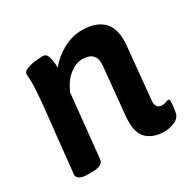

<svg xmlns="http://www.w3.org/2000/svg" viewBox="-124 -661 806 798"><g transform="rotate(-30 278.5 -261.5)"><path d="M450 7Q396 7 365 -23Q334 -53 341 -130L363 -356Q367 -392 351 -408.5Q335 -425 302 -425Q272 -425 241 -401Q210 -377 190 -330L159 -27Q156 2 103 2H83Q57 2 44.5 -6.5Q32 -15 33 -26L67 -348Q69 -374 71 -400Q73 -426 73 -438Q73 -456 72 -467Q71 -478 71 -486Q71 -497 85.5 -504Q100 -511 122 -514.5Q144 -518 167 -518Q185 -518 191 -495Q197 -472 197 -445Q226 -482 270 -506Q314 -530 361 -530Q429 -530 463.5 -494.5Q498 -459 491 -382L467 -133Q463 -93 495 -93Q507 -93 515 -96.5Q523 -100 527 -100Q534 -100 534 -89Q534 -86 533 -73.5Q532 -61 528 -38Q523 -13 497 -3Q471 7 450 7Z"/></g></svg>

Font: Asap SemiBold
Style: Italic
Weight: 600
Italic angle: -6°
Designer: Pablo Cosgaya
Foundry: Omnibus-Type
Version: Version 3.001; ttfautohint (v1.8.3)